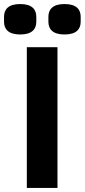

<svg xmlns="http://www.w3.org/2000/svg" viewBox="-56 -932 420 952"><path d="M44 -761C-16 -761 -36 -789 -36 -824V-849C-36 -884 -16 -912 44 -912C104 -912 124 -884 124 -849V-824C124 -789 104 -761 44 -761ZM264 -761C204 -761 184 -789 184 -824V-849C184 -884 204 -912 264 -912C324 -912 344 -884 344 -849V-824C344 -789 324 -761 264 -761ZM77 0H229V-698H77Z"/></svg>

Font: Plexus Sans Bold
Style: Regular
Weight: 700
Version: Version 2.001;PS 002.001;hotconv 1.0.70;makeotf.lib2.5.58329